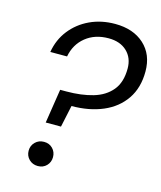

<svg xmlns="http://www.w3.org/2000/svg" viewBox="-108 -791 733 875"><g transform="rotate(15 258.0 -353.5)"><path d="M137 -196 162 -357H191Q262 -357 316.5 -373Q371 -389 402.5 -427Q434 -465 434 -530Q434 -580 402 -610.5Q370 -641 315 -641Q251 -641 207.5 -606Q164 -571 153 -512H74Q84 -572 119.5 -617Q155 -662 208.5 -687Q262 -712 327 -712Q413 -712 464.5 -665Q516 -618 516 -538Q516 -461 479.5 -407.5Q443 -354 378.5 -326.5Q314 -299 231 -299L209 -196ZM153 5Q128 5 111.5 -11.5Q95 -28 95 -52Q95 -76 111.5 -92.5Q128 -109 153 -109Q178 -109 194 -92.5Q210 -76 210 -52Q210 -28 194 -11.5Q178 5 153 5Z"/></g></svg>

Font: DeepMind Sans
Style: Italic
Weight: 400
Italic angle: -10°
Designer: Jonny Pinhorn / Modifications: Colophon Foundry
Foundry: Colophon Foundry
Version: Version 1.002; ttfautohint (v1.8.2)